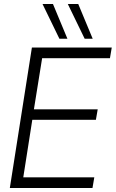

<svg xmlns="http://www.w3.org/2000/svg" viewBox="-20 -937 577 957"><path d="M29 0 139 -700H537L528 -647H190L149 -392H467L458 -340H141L96 -53H450L441 0ZM276 -744 192 -917H244L316 -744ZM402 -744 318 -917H370L442 -744Z"/></svg>

Font: Georama ExtraCondensed Thin Light
Style: Italic
Weight: 300
Italic angle: -9°
Version: Version 1.001